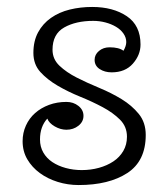

<svg xmlns="http://www.w3.org/2000/svg" viewBox="-20 -521 484 552"><path d="M252 -349Q252 -364 264.5 -374.5Q277 -385 295 -385Q322 -385 335 -375Q343 -389 343 -400Q343 -413 335 -424.5Q327 -436 313.5 -444Q300 -452 283 -456.5Q266 -461 248 -461Q198 -461 164.5 -442Q131 -423 131 -378Q131 -351 151 -332Q171 -313 200.5 -298Q230 -283 265 -268.5Q300 -254 329.5 -236Q359 -218 379 -193.5Q399 -169 399 -133Q399 -58 346 -23.5Q293 11 206 11Q175 11 146 2Q117 -7 94.5 -23.5Q72 -40 58.5 -63Q45 -86 45 -115Q45 -139 54.5 -160Q64 -181 81 -196Q98 -211 121 -219.5Q144 -228 171 -228Q191 -228 205.5 -216.5Q220 -205 220 -188Q220 -171 205.5 -159.5Q191 -148 171 -148Q154 -148 137.5 -157.5Q121 -167 116 -180Q95 -157 95 -120Q95 -99 104.5 -82.5Q114 -66 130.5 -55Q147 -44 169 -38Q191 -32 215 -32Q241 -32 264.5 -38.5Q288 -45 306 -57Q324 -69 334.5 -87Q345 -105 345 -128Q345 -157 325 -177Q305 -197 275 -213Q245 -229 210.5 -243Q176 -257 146 -274.5Q116 -292 96 -314Q76 -336 76 -369Q76 -403 89.5 -428Q103 -453 126.5 -469.5Q150 -486 180.5 -493.5Q211 -501 245 -501Q305 -501 344.5 -474.5Q384 -448 384 -393Q384 -363 362 -338Q340 -313 301 -313Q281 -313 266.5 -322.5Q252 -332 252 -349Z"/></svg>

Font: Bonbon
Style: Regular
Weight: 400
Designer: Ksenia Erulevich
Foundry: Cyreal (www.cyreal.org)
Version: Version 1.000